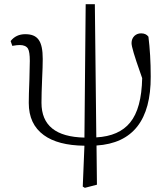

<svg xmlns="http://www.w3.org/2000/svg" viewBox="-20 -685 806 921"><path d="M445 201 443 13C617 2 704 -109 703 -318C703 -389 699 -453 692 -509C684 -520 672 -525 657 -525C644 -525 634 -521 625 -513C616 -504 611 -493 611 -478C611 -462 625 -415 653 -336C657 -325 660 -316 662 -310C660 -213 641 -142 604 -97C569 -54 515 -30 442 -26L435 -665H391L385 -25C248 -28 179 -83 179 -192C179 -221 180 -259 182 -305C184 -346 185 -378 185 -402C185 -489 161 -521 101 -521C72 -521 48 -510 31 -488L39 -465C55 -468 67 -469 75 -469C94 -469 107 -463 114 -452C120 -442 123 -422 123 -393C123 -374 122 -343 121 -302C119 -253 118 -216 118 -191C118 -123 142 -72 190 -37C235 -4 300 13 385 14L377 210L387 216Z"/></svg>

Font: AllPunType Light
Style: Regular
Weight: 300
Version: 1.0